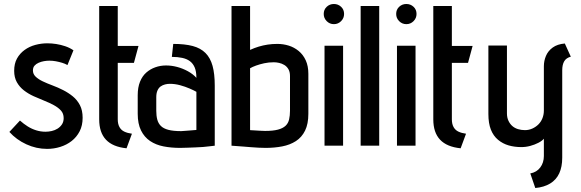

<svg xmlns="http://www.w3.org/2000/svg" viewBox="-20 -730 2910 962"><path d="M318 -404 348 -478Q329 -491 306.5 -498.5Q284 -506 261.5 -509.5Q239 -513 217 -513Q187 -513 157 -505Q127 -497 103 -479.5Q79 -462 65 -436.5Q51 -411 51 -375Q51 -342 64.5 -318Q78 -294 100 -277Q122 -260 148.5 -248Q175 -236 201.5 -225.5Q228 -215 250 -203Q272 -191 285.5 -176Q299 -161 299 -138Q299 -120 290.5 -107Q282 -94 268.5 -85.5Q255 -77 239 -73.5Q223 -70 208 -70Q184 -70 161.5 -77Q139 -84 119 -96.5Q99 -109 80 -126L27 -69Q62 -30 112 -7Q162 16 216 16Q250 16 282 6Q314 -4 339 -23.5Q364 -43 379 -72Q394 -101 394 -140Q394 -177 380.5 -203Q367 -229 345 -247Q323 -265 296.5 -278.5Q270 -292 243 -302Q216 -312 194 -322.5Q172 -333 158.5 -346Q145 -359 145 -377Q145 -392 153 -401Q161 -410 173.5 -415.5Q186 -421 200 -423.5Q214 -426 227 -426Q244 -426 260 -423Q276 -420 291 -415.5Q306 -411 318 -404Z M570 -132V-415H651L674 -500H570V-700H477V-132Q477 -66 511 -30Q545 6 614 13L641 -60Q619 -63 603 -70.5Q587 -78 578.5 -93.5Q570 -109 570 -132Z M964 -340Q947 -359 921.5 -373Q896 -387 868 -394.5Q840 -402 812 -402Q784 -402 758.5 -393Q733 -384 713 -366.5Q693 -349 681.5 -320.5Q670 -292 670 -253V-160Q670 -110 686.5 -76.5Q703 -43 732 -23.5Q761 -4 799.5 3.5Q838 11 883 11Q901 11 920.5 10Q940 9 959.5 8.5Q979 8 997 6.5Q1015 5 1030 3Q1045 1 1056 0V-301Q1056 -360 1045 -400Q1034 -440 1009.5 -464.5Q985 -489 945.5 -499.5Q906 -510 848 -510L841 -445Q870 -445 893 -440Q916 -435 931.5 -423.5Q947 -412 955.5 -392Q964 -372 964 -340ZM964 -270V-79Q964 -79 959.5 -78.5Q955 -78 947 -77.5Q939 -77 929 -76Q919 -75 908.5 -74.5Q898 -74 888 -73Q848 -73 823.5 -79.5Q799 -86 786 -99Q773 -112 768 -131Q763 -150 763 -175V-243Q763 -263 769 -276.5Q775 -290 785 -297Q795 -304 807 -307Q819 -310 831 -310Q857 -310 882.5 -303Q908 -296 930 -286.5Q952 -277 964 -270Z M1233 -480V-700H1140V0Q1152 1 1167.5 2Q1183 3 1201 4.5Q1219 6 1238 7.5Q1257 9 1275.5 10Q1294 11 1311 11Q1355 11 1394 3.5Q1433 -4 1462.5 -23Q1492 -42 1508.5 -75.5Q1525 -109 1525 -160V-360Q1525 -399 1512 -427.5Q1499 -456 1476.5 -474.5Q1454 -493 1426.5 -501.5Q1399 -510 1370 -510Q1344 -510 1321 -506.5Q1298 -503 1276.5 -496.5Q1255 -490 1233 -480ZM1233 -78V-388Q1245 -395 1263 -401.5Q1281 -408 1303.5 -413Q1326 -418 1352 -418Q1364 -418 1378 -415Q1392 -412 1404.5 -404.5Q1417 -397 1425 -383.5Q1433 -370 1433 -349V-175Q1433 -151 1428.5 -131.5Q1424 -112 1410.5 -99.5Q1397 -87 1372.5 -80.5Q1348 -74 1308 -74Q1296 -74 1282.5 -75Q1269 -76 1258 -76.5Q1247 -77 1240 -77.5Q1233 -78 1233 -78Z M1606 0H1699V-501H1606ZM1653 -710Q1632 -710 1617 -696Q1602 -682 1602 -660Q1602 -639 1617 -624Q1632 -609 1653 -609Q1674 -609 1689 -624Q1704 -639 1704 -660Q1704 -682 1689 -696Q1674 -710 1653 -710Z M1787 0H1880V-700H1787Z M1969 0H2062V-501H1969ZM2016 -710Q1995 -710 1980 -696Q1965 -682 1965 -660Q1965 -639 1980 -624Q1995 -609 2016 -609Q2037 -609 2052 -624Q2067 -639 2067 -660Q2067 -682 2052 -696Q2037 -710 2016 -710Z M2244 -132V-415H2325L2348 -500H2244V-700H2151V-132Q2151 -66 2185 -30Q2219 6 2288 13L2315 -60Q2293 -63 2277 -70.5Q2261 -78 2252.5 -93.5Q2244 -109 2244 -132Z M2840 -446 2810 -512Q2773 -509 2749.5 -492Q2726 -475 2715.5 -450Q2705 -425 2705 -398V-176Q2705 -156 2698 -138Q2691 -120 2678 -107Q2665 -94 2647.5 -86Q2630 -78 2610 -78Q2592 -78 2575.5 -83Q2559 -88 2547 -98.5Q2535 -109 2527.5 -125Q2520 -141 2520 -162V-502H2427V-159Q2427 -112 2439.5 -80.5Q2452 -49 2475.5 -29.5Q2499 -10 2528.5 -1.5Q2558 7 2592 7Q2615 7 2637 1Q2659 -5 2677.5 -14.5Q2696 -24 2705 -35V52Q2705 68 2700.5 82.5Q2696 97 2687 109Q2678 121 2665.5 128.5Q2653 136 2637 139L2662 212Q2706 208 2736.5 189.5Q2767 171 2782 138.5Q2797 106 2797 60V-378Q2797 -406 2807 -423Q2817 -440 2840 -446Z"/></svg>

Font: Advent Pro SemiBold
Style: Regular
Weight: 600
Designer: VivaRado, Andreas Kalpakidis
Foundry: VivaRado, Andreas Kalpakidis
Version: Version 3.000